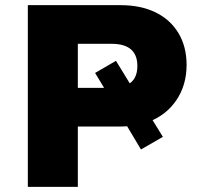

<svg xmlns="http://www.w3.org/2000/svg" viewBox="-20 -725 791 745"><path d="M88 0V-705H448Q526 -705 583.5 -677Q641 -649 672.5 -596.5Q704 -544 704 -473Q704 -395 664.5 -336.5Q625 -278 556 -252L559 -280L612 -194L527 -145L462 -254L495 -237Q484 -236 472.5 -235Q461 -234 448 -234H282V0ZM282 -384H413Q417 -384 421 -384Q425 -384 429 -385L408 -344L349 -442L430 -489L490 -391L474 -396Q513 -415 513 -469Q513 -512 488 -533.5Q463 -555 413 -555H282Z"/></svg>

Font: Nunito Sans 6pt Black
Style: Regular
Weight: 900
Version: Version 3.101;gftools[0.9.27]